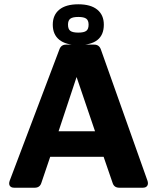

<svg xmlns="http://www.w3.org/2000/svg" viewBox="-20 -875 731 895"><path d="M46 0Q32 0 26 -8.5Q20 -17 25 -32L257 -645Q265 -667 288 -667H419Q442 -667 450 -645L668 -31Q672 -17 666 -8.5Q660 0 646 0H536Q512 0 505 -22L463 -144H214L173 -23Q166 0 142 0ZM253 -263H423L337 -516ZM345 -665Q287 -665 256.5 -689.5Q226 -714 226 -760Q226 -805 256.5 -830Q287 -855 345 -855Q403 -855 433.5 -830Q464 -805 464 -760Q464 -665 345 -665ZM345 -723Q371 -723 382 -731Q393 -739 393 -760Q393 -780 382 -788Q371 -796 345 -796Q319 -796 308 -788Q297 -780 297 -760Q297 -739 308 -731Q319 -723 345 -723Z"/></svg>

Font: Pitagon Sans
Style: Bold
Weight: 700
Designer: Travis Tran
Foundry: Pitagon
Version: Version 1.001; ttfautohint (v1.8.4.7-5d5b);gftools[0.9.26]